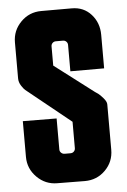

<svg xmlns="http://www.w3.org/2000/svg" viewBox="-51 -738 514 776"><g transform="rotate(-5 205.5 -350.0)"><path d="M379 -447H242V-554Q242 -562 236.5 -567.5Q231 -573 223 -573H194Q186 -573 180.5 -567.5Q175 -562 175 -554V-476L334 -355Q339 -352 346.5 -346.5Q354 -341 366.5 -326.5Q379 -312 379 -301V-117Q379 -68 345 -34Q311 0 262 0L150 -1Q102 -1 67.5 -35.5Q33 -70 33 -118V-263L170 -262V-136Q170 -128 176 -122.5Q182 -117 190 -117H214Q222 -117 227.5 -122.5Q233 -128 233 -136V-243L62 -381Q59 -384 53.5 -388Q48 -392 38.5 -406.5Q29 -421 29 -437V-583Q29 -631 63 -665.5Q97 -700 146 -700H270Q318 -700 348.5 -666Q379 -632 379 -583Z"/></g></svg>

Font: Bayformers-TFTCGName
Style: Regular
Weight: 400
Designer: billmoo
Foundry: Bayformers
Version: Version 1.021;Fontself Maker 3.5.4